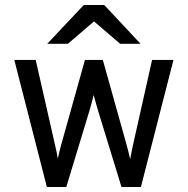

<svg xmlns="http://www.w3.org/2000/svg" viewBox="-20 -752 755 772"><path d="M168.5 0 37.5 -511H123.5L201.5 -168Q205 -154 207.8 -140.2Q210.5 -126.5 212.5 -114Q215 -127 218.5 -140.8Q222 -154.5 225.5 -168L321.5 -511H393.5L489.5 -168Q493.5 -153 497 -139.2Q500.5 -125.5 503.5 -112Q506 -125 508.5 -139Q511 -153 514.5 -168L591.5 -511H677.5L546.5 0H468.5L375.5 -303Q371 -318 365.8 -336.5Q360.5 -355 356.5 -370Q353 -355 348 -336.5Q343 -318 338.5 -303L246.5 0ZM170 -576 317 -732H399L545 -576H463L358 -666L253 -576Z"/></svg>

Font: Overpass
Style: Regular
Weight: 400
Designer: Delve Withrington, Dave Bailey, Thomas Jockin
Foundry: Delve Fonts LLC
Version: Version 4.000